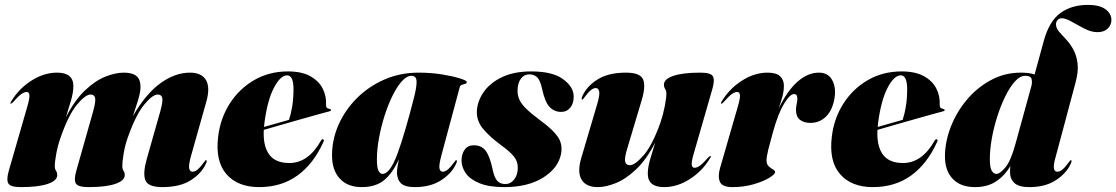

<svg xmlns="http://www.w3.org/2000/svg" viewBox="-20 -755 4564 785"><path d="M292 -57 360.5 -298.5Q372 -340 369 -354.2Q366 -368.5 350 -368.5Q329.5 -368.5 295.2 -327.8Q261 -287 228.5 -195Q216.5 -161.5 210.2 -127.5Q204 -93.5 204 -76Q204 -64 209 -56.8Q214 -49.5 214 -39Q214 -16.5 175.5 -3.2Q137 10 65 10Q22.5 10 14 -5.2Q5.5 -20.5 16 -57L93 -324Q101.5 -353.5 100.2 -366.2Q99 -379 89 -379Q79.5 -379 67.2 -370.5Q55 -362 33 -337Q27 -331 24 -331Q20.5 -331 25 -339Q55.5 -391 107.2 -424.5Q159 -458 213.5 -458Q280 -458 280 -403Q280 -376 269 -339.8Q258 -303.5 249.5 -275.5Q285.5 -345.5 327.2 -385.2Q369 -425 410.5 -441.5Q452 -458 487 -458Q520.5 -458 537.5 -444.5Q554.5 -431 554.5 -399Q554.5 -378.5 544 -344Q533.5 -309.5 523.5 -280.5Q576.5 -372 636.2 -415Q696 -458 756.5 -458Q804.5 -458 822.2 -427.5Q840 -397 823.5 -339L762 -121Q750.5 -80.5 753.5 -66.8Q756.5 -53 767 -53Q777 -53 787.5 -61.5Q798 -70 813.5 -91Q818 -97 819.2 -98.5Q820.5 -100 822.5 -100Q828.5 -100 821.5 -85Q803.5 -45.5 759.5 -17.8Q715.5 10 644 10Q585.5 10 574.5 -17.8Q563.5 -45.5 579.5 -103L635 -298.5Q646.5 -340 643.5 -354.2Q640.5 -368.5 624.5 -368.5Q604 -368.5 570 -327.8Q536 -287 503 -194.5Q491 -161 485.5 -127.2Q480 -93.5 480 -76Q480 -64 485 -56.8Q490 -49.5 490 -39Q490 -16.5 451.5 -3.2Q413 10 341.5 10Q298.5 10 290 -5.2Q281.5 -20.5 292 -57Z M1302.5 -175Q1262 -85 1196.2 -37.5Q1130.5 10 1039.5 10Q952 10 905.8 -43Q859.5 -96 872 -197Q881 -271.5 919.5 -331.8Q958 -392 1019.2 -427.5Q1080.5 -463 1157.5 -463Q1213 -463 1248 -443.8Q1283 -424.5 1299 -393.5Q1315 -362.5 1313 -327Q1312.5 -320.5 1315.2 -316Q1318 -311.5 1327.5 -309.5Q1333.5 -308.5 1333.5 -305Q1333.5 -302 1327.5 -300Q1317.5 -297.5 1288.5 -289.5Q1259.5 -281.5 1219.8 -270.2Q1180 -259 1137.5 -246.8Q1095 -234.5 1058.5 -224Q1055 -159 1080.2 -123.8Q1105.5 -88.5 1163 -88.5Q1241 -88.5 1292.5 -180.5Q1297 -187 1301 -185.5Q1306.5 -184 1302.5 -175ZM1061 -251.5Q1060 -243.5 1059.5 -236Q1086 -243.5 1113 -251.2Q1140 -259 1161.5 -265Q1169 -286.5 1174.2 -317Q1179.5 -347.5 1180 -385Q1181 -447 1154 -447Q1126.5 -447 1099.8 -395.8Q1073 -344.5 1061 -251.5Z M1785 -121Q1774 -80 1776.8 -66.5Q1779.5 -53 1790 -53Q1800 -53 1810.5 -61.5Q1821 -70 1836.5 -91Q1841 -97 1842.2 -98.5Q1843.5 -100 1845.5 -100Q1851.5 -100 1844.5 -85Q1826.5 -45.5 1783.2 -17.8Q1740 10 1676 10Q1634.5 10 1618.8 -6.2Q1603 -22.5 1603 -51Q1603 -60 1605.5 -74.8Q1608 -89.5 1611 -104Q1584.5 -46 1550 -18Q1515.5 10 1459 10Q1401 10 1369.2 -24.8Q1337.5 -59.5 1337.5 -120Q1337.5 -184.5 1364.2 -245Q1391 -305.5 1439 -353.5Q1487 -401.5 1551.5 -429.8Q1616 -458 1691.5 -458Q1742 -458 1787 -450.8Q1832 -443.5 1860.2 -434.5Q1888.5 -425.5 1888.5 -420Q1888.5 -414 1882 -412.2Q1875.5 -410.5 1868.5 -408.2Q1861.5 -406 1859.5 -398ZM1521 -103.5Q1521 -68.5 1527.8 -56.2Q1534.5 -44 1544 -44Q1574.5 -44 1604.8 -125.8Q1635 -207.5 1673 -357.5Q1683.5 -398 1683.2 -421.5Q1683 -445 1662 -445Q1643 -445 1623 -422.8Q1603 -400.5 1584.8 -363.5Q1566.5 -326.5 1552.2 -281.5Q1538 -236.5 1529.5 -190.2Q1521 -144 1521 -103.5Z M2047 -2.5Q2067.5 -2.5 2082 -21Q2096.5 -39.5 2097 -67Q2098 -94.5 2081 -115.2Q2064 -136 2028 -162Q1978 -199 1952.2 -231.8Q1926.5 -264.5 1930 -306.5Q1934 -347 1960.5 -382.8Q1987 -418.5 2035.2 -440.8Q2083.5 -463 2152 -463Q2238.5 -463 2281.2 -432Q2324 -401 2325.5 -363Q2326.5 -333.5 2312 -315.5Q2297.5 -297.5 2274.5 -297.5Q2245.5 -297.5 2226.5 -318.2Q2207.5 -339 2196 -393Q2189 -426 2176.5 -438.5Q2164 -451 2144 -451Q2123 -451 2109.8 -433.5Q2096.5 -416 2096 -386Q2095.5 -365.5 2103.8 -347.2Q2112 -329 2133.5 -308.5Q2155 -288 2194 -259Q2241.5 -224 2261.2 -194.8Q2281 -165.5 2274 -126.5Q2263 -68 2200.8 -29Q2138.5 10 2042 10Q1979.5 10 1940.8 -5.8Q1902 -21.5 1884.5 -46.5Q1867 -71.5 1867 -99Q1867 -125 1879.8 -143Q1892.5 -161 1917 -161Q1948.5 -161 1965.5 -138.8Q1982.5 -116.5 1993.5 -65Q2000.5 -30.5 2012.2 -16.5Q2024 -2.5 2047 -2.5Z M2884.5 -117Q2889.5 -117 2883.5 -109Q2853 -57 2801.5 -23.5Q2750 10 2695 10Q2628.5 10 2628.5 -45Q2628.5 -72 2639.5 -108.2Q2650.5 -144.5 2659 -172.5Q2623 -102.5 2581 -62.8Q2539 -23 2498 -6.5Q2457 10 2424 10Q2376 10 2357.8 -20.5Q2339.5 -51 2356.5 -109L2421 -327Q2433 -367.5 2429.8 -381.2Q2426.5 -395 2416 -395Q2406.5 -395 2395.8 -386.5Q2385 -378 2369.5 -357Q2365 -351 2363.8 -349.5Q2362.5 -348 2360.5 -348Q2355 -348 2361.5 -363Q2379.5 -403 2423.8 -430.5Q2468 -458 2539 -458Q2597.5 -458 2609.2 -430.5Q2621 -403 2603.5 -345L2545 -149.5Q2532.5 -108.5 2536 -94Q2539.5 -79.5 2555.5 -79.5Q2576 -79.5 2611.5 -120.2Q2647 -161 2680 -253Q2691.5 -287 2698 -321Q2704.5 -355 2704.5 -372Q2704.5 -384 2699.5 -391.2Q2694.5 -398.5 2694.5 -409Q2694.5 -431.5 2733 -444.8Q2771.5 -458 2843.5 -458Q2886.5 -458 2894.8 -443Q2903 -428 2892.5 -391L2815.5 -124Q2807 -94.5 2808.2 -81.8Q2809.5 -69 2819.5 -69Q2829.5 -69 2841.8 -77.8Q2854 -86.5 2875.5 -111Q2881.5 -117 2884.5 -117Z M2929 -331Q2925.5 -331 2930 -339Q2960.5 -391 3012.2 -424.5Q3064 -458 3118.5 -458Q3154 -458 3169.5 -443.2Q3185 -428.5 3185 -405Q3185 -381.5 3178.5 -358.5Q3172 -335.5 3163.5 -311Q3198 -383 3240.2 -420.5Q3282.5 -458 3328 -458Q3366 -458 3382.5 -427.5Q3399 -397 3392 -354Q3383.5 -304 3357 -278.2Q3330.5 -252.5 3293.5 -252.5Q3267 -252.5 3250.8 -265.2Q3234.5 -278 3234.5 -305Q3234.5 -317.5 3237.2 -329.5Q3240 -341.5 3240 -351.5Q3240 -370.5 3226.5 -370.5Q3209.5 -370.5 3185 -329.8Q3160.5 -289 3139.5 -212Q3128.5 -172.5 3121.2 -143.5Q3114 -114.5 3114 -99Q3114 -83.5 3122.8 -75.2Q3131.5 -67 3140.2 -62.2Q3149 -57.5 3149 -51.5Q3149 -42.5 3124.8 -27.8Q3100.5 -13 3060.5 -1.5Q3020.5 10 2974 10Q2933 10 2923.5 -11.5Q2914 -33 2924 -68L2998 -324Q3006.5 -353.5 3005.2 -366.2Q3004 -379 2994 -379Q2984.5 -379 2972.2 -370.5Q2960 -362 2938 -337Q2932.5 -331 2929 -331Z M3811.5 -175Q3771 -85 3705.2 -37.5Q3639.5 10 3548.5 10Q3461 10 3414.8 -43Q3368.5 -96 3381 -197Q3390 -271.5 3428.5 -331.8Q3467 -392 3528.2 -427.5Q3589.5 -463 3666.5 -463Q3722 -463 3757 -443.8Q3792 -424.5 3808 -393.5Q3824 -362.5 3822 -327Q3821.5 -320.5 3824.2 -316Q3827 -311.5 3836.5 -309.5Q3842.5 -308.5 3842.5 -305Q3842.5 -302 3836.5 -300Q3826.5 -297.5 3797.5 -289.5Q3768.5 -281.5 3728.8 -270.2Q3689 -259 3646.5 -246.8Q3604 -234.5 3567.5 -224Q3564 -159 3589.2 -123.8Q3614.5 -88.5 3672 -88.5Q3750 -88.5 3801.5 -180.5Q3806 -187 3810 -185.5Q3815.5 -184 3811.5 -175ZM3570 -251.5Q3569 -243.5 3568.5 -236Q3595 -243.5 3622 -251.2Q3649 -259 3670.5 -265Q3678 -286.5 3683.2 -317Q3688.5 -347.5 3689 -385Q3690 -447 3663 -447Q3635.5 -447 3608.8 -395.8Q3582 -344.5 3570 -251.5Z M4357.5 -85Q4339.5 -45.5 4296.2 -17.8Q4253 10 4189 10Q4145 10 4127.2 -7Q4109.5 -24 4109.5 -51Q4109.5 -63 4111 -76Q4088 -37 4052.8 -13.5Q4017.5 10 3966.5 10Q3907.5 10 3875.5 -23.5Q3843.5 -57 3843.5 -115Q3843.5 -174.5 3866.8 -235Q3890 -295.5 3932 -346Q3974 -396.5 4030.8 -427.2Q4087.5 -458 4154 -458Q4188 -458 4210 -450.5L4248 -589.5Q4270 -668.5 4315.5 -701.8Q4361 -735 4428.5 -735Q4476 -735 4500 -717Q4524 -699 4524 -674Q4524 -652.5 4508.8 -638Q4493.5 -623.5 4467 -623.5Q4442 -623.5 4414.2 -637.8Q4386.5 -652 4361.8 -666.2Q4337 -680.5 4321 -680.5Q4311 -680.5 4304.2 -673.5Q4297.5 -666.5 4297.5 -655.5Q4297.5 -640.5 4309.5 -626.2Q4321.5 -612 4337.8 -595Q4354 -578 4367.5 -554.2Q4381 -530.5 4385.5 -497Q4390 -463.5 4377 -416L4293.5 -104Q4280 -53 4303 -53Q4313 -53 4323.5 -61.5Q4334 -70 4349.5 -91Q4354 -97 4355.2 -98.5Q4356.5 -100 4358.5 -100Q4364.5 -100 4357.5 -85ZM4027 -104Q4027 -69 4035 -56.5Q4043 -44 4054 -44Q4068.5 -44 4090.8 -70.8Q4113 -97.5 4132 -167.5L4197.5 -405.5Q4201 -422.5 4197 -433.8Q4193 -445 4171 -445Q4150.5 -445 4130 -422.5Q4109.5 -400 4091 -362.8Q4072.5 -325.5 4058 -280.5Q4043.5 -235.5 4035.2 -189.5Q4027 -143.5 4027 -104Z"/></svg>

Font: Fraunces 144pt Black
Style: Italic
Weight: 900
Italic angle: -16°
Version: Version 1.000;[0bf87f6ff]